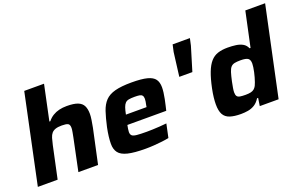

<svg xmlns="http://www.w3.org/2000/svg" viewBox="-88 -1119 2359 1504"><g transform="rotate(-20 1091.5 -367.5)"><path d="M18 0 175 -743H340L278 -450H286Q305 -474 329.5 -489Q354 -504 383 -511Q412 -518 446 -518Q506 -518 538.5 -505Q571 -492 584 -465.5Q597 -439 597 -398Q597 -378 592.5 -348.5Q588 -319 582 -288L520 0H356L412 -268Q416 -288 420 -310Q424 -332 424 -344Q424 -373 409 -380.5Q394 -388 358 -388Q325 -388 305 -381Q285 -374 273 -360Q261 -346 254 -322.5Q247 -299 240 -267L183 0Z M914 8Q821 8 767.5 -5Q714 -18 692.5 -46.5Q671 -75 671 -120Q671 -148 675 -181.5Q679 -215 687 -254Q703 -327 720 -377.5Q737 -428 766.5 -459Q796 -490 848.5 -504Q901 -518 986 -518Q1070 -518 1116 -506Q1162 -494 1180.5 -468.5Q1199 -443 1199 -401Q1199 -383 1196 -358Q1193 -333 1187.5 -306.5Q1182 -280 1176 -254L1167 -216H843Q840 -200 837.5 -185Q835 -170 835 -160Q835 -140 845.5 -130Q856 -120 885 -117Q914 -114 968 -114Q989 -114 1017 -115Q1045 -116 1075.5 -118Q1106 -120 1134 -123L1110 -10Q1087 -5 1054 -1Q1021 3 984.5 5.5Q948 8 914 8ZM860 -296H1032L1034 -309Q1038 -327 1040 -339.5Q1042 -352 1042 -362Q1042 -380 1034.5 -389.5Q1027 -399 1011.5 -401.5Q996 -404 971 -404Q941 -404 922.5 -400.5Q904 -397 893 -385.5Q882 -374 874.5 -353Q867 -332 860 -296Z M1354 -431 1379 -629 1392 -688H1536L1523 -629L1463 -431Z M1710 8Q1654 8 1618 -4Q1582 -16 1565.5 -46Q1549 -76 1549 -130Q1549 -155 1552.5 -187Q1556 -219 1564 -258Q1580 -335 1599.5 -385.5Q1619 -436 1644.5 -465Q1670 -494 1705 -505.5Q1740 -517 1787 -517Q1824 -517 1856 -512.5Q1888 -508 1912 -494.5Q1936 -481 1948 -453H1956L2018 -743H2183L2025 0H1868L1878 -65H1869Q1849 -33 1823.5 -17.5Q1798 -2 1769 3Q1740 8 1710 8ZM1795 -121Q1821 -121 1838 -125Q1855 -129 1866 -138Q1877 -147 1885 -162Q1890 -172 1896 -189Q1902 -206 1907.5 -225.5Q1913 -245 1917.5 -265.5Q1922 -286 1924.5 -304Q1927 -322 1927 -334Q1927 -365 1910.5 -377Q1894 -389 1849 -389Q1818 -389 1799 -385Q1780 -381 1768 -368Q1756 -355 1747.5 -328Q1739 -301 1729 -255Q1723 -225 1719.5 -204.5Q1716 -184 1716 -169Q1716 -148 1723.5 -137.5Q1731 -127 1748.5 -124Q1766 -121 1795 -121Z"/></g></svg>

Font: Saira SemiExpanded
Style: Bold Italic
Weight: 700
Width: 6
Italic angle: -12°
Designer: Hector Gatti with collaboration of the Omnibus-Type team
Foundry: Omnibus-Type
Version: Version 1.101